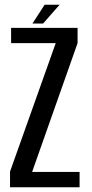

<svg xmlns="http://www.w3.org/2000/svg" viewBox="-20 -793 390 813"><path d="M22.5 0H317V-65H116L308.5 -610.5V-675H27V-610.5H216L22.5 -66.5ZM117.5 -693.5H162.5L232.5 -773H169Z"/></svg>

Font: Anybody Condensed
Style: Regular
Weight: 400
Width: 3
Designer: Tyler Finck
Foundry: Etcetera Type Company
Version: Version 1.113;gftools[0.9.25]